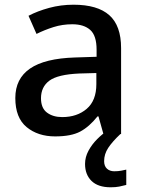

<svg xmlns="http://www.w3.org/2000/svg" viewBox="-20 -569 614 815"><path d="M292 -549Q394 -549 444 -504.5Q494 -460 494 -365V0H419L398 -75H394Q359 -31 320.5 -10.5Q282 10 214 10Q141 10 93 -29.5Q45 -69 45 -153Q45 -235 107.5 -278Q170 -321 298 -325L390 -328V-358Q390 -418 363 -442Q336 -466 287 -466Q245 -466 207 -454Q169 -442 135 -425L101 -502Q139 -522 188.5 -535.5Q238 -549 292 -549ZM317 -257Q225 -253 189.5 -226.5Q154 -200 154 -152Q154 -110 179.5 -91Q205 -72 244 -72Q307 -72 348 -107Q389 -142 389 -212V-259ZM422 115Q422 136 434 147Q446 158 465 158Q482 158 494.5 155.5Q507 153 516 151V216Q501 220 486 223Q471 226 450 226Q396 226 368.5 199Q341 172 341 127Q341 98 355.5 71Q370 44 392.5 21.5Q415 -1 438 -16L491 0Q457 32 439.5 58.5Q422 85 422 115Z"/></svg>

Font: Noto Sans Tangsa Medium
Style: Regular
Weight: 500
Version: Version 1.504